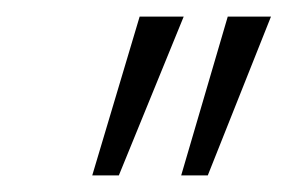

<svg xmlns="http://www.w3.org/2000/svg" viewBox="-20 -775 346 231"><path d="M198 -564 254 -755H306L230 -564ZM91 -564 148 -755H201L123 -564Z"/></svg>

Font: DM Sans 17pt ExtraLight
Style: Italic
Weight: 250
Italic angle: -10°
Version: Version 4.004;gftools[0.9.30]